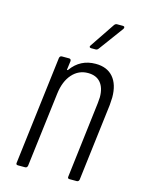

<svg xmlns="http://www.w3.org/2000/svg" viewBox="-108 -765 622 830"><g transform="rotate(15 203.0 -350.0)"><path d="M373 -389Q373 -379 371 -355L329 -10Q327 0 318 0H286Q276 0 278 -10L319 -350Q321 -368 321 -376Q321 -418 301.5 -441Q282 -464 245 -464Q203 -464 174.5 -432Q146 -400 139 -344L98 -10Q96 0 87 0H55Q45 0 47 -10L106 -494Q108 -504 117 -504H149Q158 -504 158 -494L153 -456Q152 -453 154 -453Q156 -453 158 -455Q198 -511 267 -511Q318 -511 345.5 -479Q373 -447 373 -389ZM225 -583 299 -693Q304 -700 311 -700H337Q343 -700 344.5 -696.5Q346 -693 343 -688L262 -578Q257 -571 250 -571H230Q224 -571 222.5 -574.5Q221 -578 225 -583Z"/></g></svg>

Font: Barlow Condensed Light
Style: Italic
Weight: 300
Width: 3
Italic angle: -7°
Designer: Jeremy Tribby
Foundry: Tribby Type
Version: Version 1.408